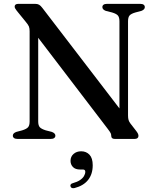

<svg xmlns="http://www.w3.org/2000/svg" viewBox="-20 -720 810 995"><path d="M267 -17Q267 -9.5 261 -4.8Q255 0 243 0H71Q58.5 0 52.5 -4.8Q46.5 -9.5 46.5 -17Q46.5 -30 65 -36.5L95 -44.5Q117.5 -51.5 125.5 -60.8Q133.5 -70 133.5 -90.5V-558.5Q133.5 -573 129.8 -582.8Q126 -592.5 111 -610L67 -664Q60.5 -672.5 58.2 -677Q56 -681.5 56 -686Q56 -693 61 -696.5Q66 -700 74.5 -700H162.5Q174.5 -700 182.5 -695.5Q190.5 -691 199.5 -679L619 -132L599 -90.5V-609.5Q599 -629.5 591.5 -639Q584 -648.5 560.5 -655.5L528.5 -663.5Q510.5 -670.5 510.5 -683Q510.5 -691 516.5 -695.5Q522.5 -700 534.5 -700H706.5Q718.5 -700 724.5 -695.5Q730.5 -691 730.5 -683Q730.5 -670.5 712.5 -663.5L682 -655.5Q659.5 -649 651.5 -639.8Q643.5 -630.5 643.5 -609.5V-121.5Q643.5 -107.5 646.2 -98.2Q649 -89 655.5 -80.5L686.5 -40.5Q693.5 -31 695.5 -25.8Q697.5 -20.5 697.5 -15.5Q697.5 -8.5 692.5 -4.2Q687.5 0 677.5 0H575.5Q556.5 0 556.5 -15.5Q556.5 -22.5 554 -28.8Q551.5 -35 538.5 -52L143 -570L178 -596V-90.5Q178 -70.5 185.8 -61.2Q193.5 -52 217 -44.5L248.5 -36.5Q267 -29.5 267 -17ZM395 158.5Q370.5 158.5 358 145.5Q345.5 132.5 345.5 113.5Q345.5 91.5 361.2 77.8Q377 64 400.5 64Q427 64 443.8 81.8Q460.5 99.5 460.5 136.5Q460.5 182 436.8 212.2Q413 242.5 366.5 254.5Q357.5 256.5 352.2 254Q347 251.5 345.5 246Q343.5 240.5 346.5 235.8Q349.5 231 358 229Q380 223 394.2 213.5Q408.5 204 415.2 192.5Q422 181 422 170Q422 158.5 409.5 158.5Z"/></svg>

Font: Fraunces 24pt
Style: Regular
Weight: 400
Version: Version 1.000;[b76b70a41]